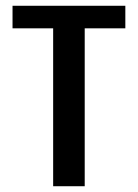

<svg xmlns="http://www.w3.org/2000/svg" viewBox="-20 -645 478 665"><path d="M273.4 -546.9V0H164.1V-546.9H23.4V-625H414.1V-546.9Z"/></svg>

Font: Sudo Var
Style: Regular
Weight: 400
Monospace: yes
Designer: Jens Kutilek
Foundry: Jens Kutilek
Version: Version 0.065;FEAKit 1.0